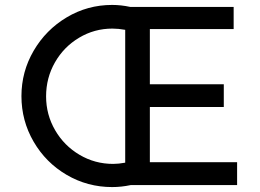

<svg xmlns="http://www.w3.org/2000/svg" viewBox="-20 -751 1056 779"><path d="M942 0H510Q472 8 435 8Q335 8 250.5 -41.5Q166 -91 116.5 -176Q67 -261 67 -361Q67 -460 116.5 -545Q166 -630 250.5 -680.5Q335 -731 435 -731Q471 -731 508 -723H928V-633H588V-409H888V-317H588V-93H942ZM439 -86Q461 -86 488 -91V-630Q460 -635 436 -635Q363 -635 301 -598Q239 -561 203 -498Q167 -435 167 -360Q167 -286 203.5 -223Q240 -160 302.5 -123Q365 -86 439 -86Z"/></svg>

Font: Josefin Sans
Style: Regular
Weight: 400
Designer: Santiago Orozco
Foundry: Typemade
Version: Version 2.000